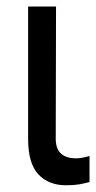

<svg xmlns="http://www.w3.org/2000/svg" viewBox="-20 -550 289 577"><path d="M148.4 -530.3 147.5 -132.8Q147.5 -74.2 209 -74.2Q225.1 -74.2 249 -81.1V-2.9Q232.9 1.5 216.8 4.2Q200.7 6.8 178.7 6.8Q126 6.8 95.2 -26.1Q64.5 -59.1 64.5 -131.8V-530.3Z"/></svg>

Font: WEMIX Pretendard
Style: Regular
Weight: 400
Designer: Base glyphs from Inter by Rasmus Andersson; Hangeul glyphs from Noto Sans CJK(Source Han Sans) by Jang Soo-young and Kan
Foundry: Kil Hyung-jin
Version: Version 1.000